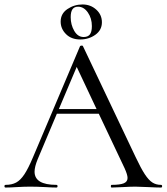

<svg xmlns="http://www.w3.org/2000/svg" viewBox="-24 -841 747 861"><path d="M698 0Q678 0 640 -2Q600 -4 583 -4Q561 -4 527 -2Q493 0 477 0Q473 0 473 -6Q473 -12 477 -12Q514 -12 531 -19Q548 -26 548 -43Q548 -57 535 -86L419 -331H231L145 -127Q131 -93 131 -71Q131 -12 229 -12Q234 -12 234 -6Q234 0 229 0Q211 0 179 -2Q141 -4 111 -4Q85 -4 51 -2Q21 0 1 0Q-4 0 -4 -6Q-4 -12 1 -12Q29 -12 48.5 -22.5Q68 -33 85.5 -59.5Q103 -86 124 -136L335 -634Q336 -636 341.5 -636.5Q347 -637 348 -634L584 -137Q608 -86 625.5 -59.5Q643 -33 659.5 -22.5Q676 -12 698 -12Q703 -12 703 -6Q703 0 698 0ZM409 -352 320 -541 240 -352ZM248 -744Q248 -780 278.5 -800.5Q309 -821 346 -821Q382 -821 407.5 -798Q433 -775 433 -741Q433 -706 403.5 -685Q374 -664 336 -664Q296 -664 272 -688Q248 -712 248 -744ZM388 -724Q388 -759 370 -785Q352 -811 326 -811Q309 -811 301 -799.5Q293 -788 293 -764Q293 -730 309 -702.5Q325 -675 351 -675Q370 -675 379 -686.5Q388 -698 388 -724Z"/></svg>

Font: Cormorant Garamond
Style: Regular
Weight: 400
Designer: Christian Thalmann (Catharsis Fonts)
Version: Version 3.000